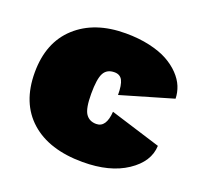

<svg xmlns="http://www.w3.org/2000/svg" viewBox="-97 -618 766 735"><g transform="rotate(20 285.5 -250.0)"><path d="M296.9 -509.8Q350.1 -509.8 394.5 -499.8Q439 -489.7 469 -473.1Q499 -456.5 520 -434.6Q541 -412.6 550.8 -388.7Q560.5 -364.7 561 -339.8L349.1 -277.8Q349.1 -318.4 339.6 -336.7Q330.1 -355 307.1 -355Q276.4 -355 263.7 -331.5Q251 -308.1 251 -247.1Q251 -187.5 265.4 -166.3Q279.8 -145 308.1 -145Q348.6 -145 353 -210.9L559.1 -147Q556.6 -81.5 488 -35.9Q419.4 9.8 309.1 9.8Q172.4 9.8 96.2 -58.1Q20 -126 20 -250Q20 -372.6 95.2 -441.2Q170.4 -509.8 296.9 -509.8Z"/></g></svg>

Font: Work Sans Black
Style: Regular
Weight: 900
Designer: Wei Huang
Foundry: Wei Huang
Version: Version 2.012